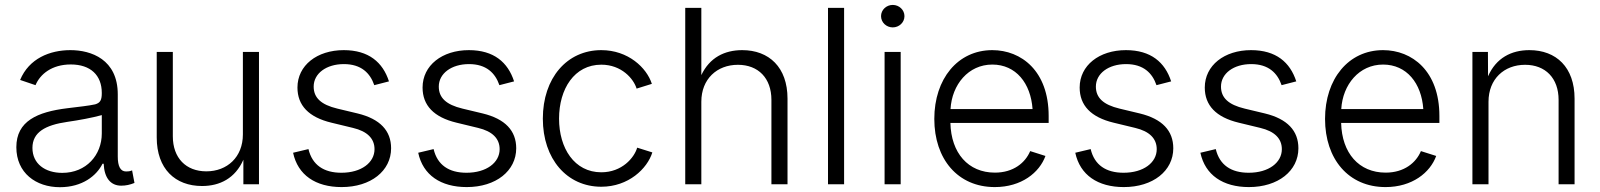

<svg xmlns="http://www.w3.org/2000/svg" viewBox="-20 -760 6599 792"><path d="M227.1 12.2C319.8 12.2 378.4 -35.2 402.8 -84.5H407.7C410.2 -25.9 436.5 5.9 480 5.9C499.5 5.9 516.6 2 534.7 -5.4L524.9 -57.1C514.6 -53.2 509.8 -52.7 500 -52.7C476.6 -52.7 465.8 -74.2 465.8 -114.3V-370.6C465.8 -515.1 356 -553.2 270.5 -553.2C185.5 -553.2 99.6 -518.6 63 -430.2L126.5 -408.7C145.5 -454.1 193.8 -494.1 272 -494.1C353.5 -494.1 399.9 -449.7 399.9 -376.5C399.9 -347.7 394 -335.9 372.6 -329.6C345.7 -323.7 308.6 -319.8 257.3 -313.5C134.3 -298.3 47.4 -260.7 47.4 -152.8C47.4 -46.9 127.9 12.2 227.1 12.2ZM236.8 -46.9C166 -46.9 113.8 -84.5 113.8 -149.9C113.8 -214.4 166.5 -244.1 257.8 -257.3C303.2 -263.7 361.3 -274.4 399.9 -285.2V-209.5C399.9 -120.6 335.9 -46.9 236.8 -46.9Z M813.5 7.3C886.7 7.3 950.2 -24.4 983.9 -101.1V0H1048.3V-545.9H981.9V-205.6C981.9 -111.8 917 -53.2 831.1 -53.2C747.1 -53.2 692.9 -108.4 692.9 -197.8V-545.9H626.5V-192.9C626.5 -63.5 702.6 7.3 813.5 7.3Z M1389.2 11.7C1509.8 11.7 1593.3 -55.2 1593.3 -148.4C1593.3 -220.7 1547.9 -269.5 1455.1 -292L1371.6 -312C1304.2 -328.1 1273.9 -356.9 1273.9 -402.8C1273.9 -457 1326.2 -495.6 1398.4 -495.6C1470.2 -495.6 1506.8 -458.5 1523.9 -408.7L1584.5 -424.3C1559.1 -502.9 1501 -553.2 1397.9 -553.2C1287.6 -553.2 1207 -490.2 1207 -398.9C1207 -325.2 1253.4 -276.4 1347.2 -253.9L1436 -232.4C1495.1 -218.3 1524.9 -188.5 1524.9 -144.5C1524.9 -89.4 1470.7 -47.4 1388.2 -47.4C1315.9 -47.4 1268.1 -79.1 1252.4 -145L1189 -129.9C1208.5 -38.1 1281.7 11.7 1389.2 11.7Z M1905.3 11.7C2025.9 11.7 2109.4 -55.2 2109.4 -148.4C2109.4 -220.7 2064 -269.5 1971.2 -292L1887.7 -312C1820.3 -328.1 1790 -356.9 1790 -402.8C1790 -457 1842.3 -495.6 1914.6 -495.6C1986.3 -495.6 2022.9 -458.5 2040 -408.7L2100.6 -424.3C2075.2 -502.9 2017.1 -553.2 1914.1 -553.2C1803.7 -553.2 1723.1 -490.2 1723.1 -398.9C1723.1 -325.2 1769.5 -276.4 1863.3 -253.9L1952.1 -232.4C2011.2 -218.3 2041 -188.5 2041 -144.5C2041 -89.4 1986.8 -47.4 1904.3 -47.4C1832 -47.4 1784.2 -79.1 1768.6 -145L1705.1 -129.9C1724.6 -38.1 1797.9 11.7 1905.3 11.7Z M2460.4 10.3C2572.3 10.3 2649.9 -64 2670.9 -131.3L2608.4 -150.9C2596.2 -108.9 2545.4 -49.3 2460.4 -49.3C2349.1 -49.3 2286.1 -148.9 2286.1 -270.5C2286.1 -393.1 2349.1 -493.2 2460.4 -493.2C2543.9 -493.2 2593.8 -435.1 2606 -394.5L2668.9 -414.1C2647.5 -481 2570.8 -553.2 2460.4 -553.2C2318.4 -553.2 2219.2 -438 2219.2 -270.5C2219.2 -104.5 2318.4 10.3 2460.4 10.3Z M2873 -340.3C2873 -434.1 2937.5 -492.7 3023.9 -492.7C3107.9 -492.7 3162.1 -437.5 3162.1 -348.1V0H3228.5V-353C3228.5 -482.4 3152.3 -553.2 3041.5 -553.2C2968.8 -553.2 2907.2 -522.5 2873 -450.2V-727.5H2806.6V0H2873Z M3461.9 -727.5H3395.5V0H3461.9Z M3628.9 0H3695.3V-545.9H3628.9ZM3662.6 -647C3689 -647 3710.9 -667.5 3710.9 -693.4C3710.9 -719.2 3689 -739.7 3662.6 -739.7C3636.2 -739.7 3614.3 -719.2 3614.3 -693.4C3614.3 -667.5 3636.2 -647 3662.6 -647Z M4083.5 11.7C4193.4 11.7 4267.6 -47.9 4292.5 -116.7L4229.5 -136.7C4209.5 -88.9 4160.6 -47.9 4084 -47.9C3973.6 -47.9 3903.3 -128.9 3900.4 -252.9H4305.7V-281.7C4305.7 -467.3 4192.9 -553.2 4073.2 -553.2C3930.7 -553.2 3834 -434.6 3834 -269.5C3834 -104 3930.7 11.7 4083.5 11.7ZM3900.9 -310.1C3906.7 -411.1 3974.6 -493.7 4073.2 -493.7C4170.9 -493.7 4231.9 -416.5 4239.3 -310.1Z M4615.7 11.7C4736.3 11.7 4819.8 -55.2 4819.8 -148.4C4819.8 -220.7 4774.4 -269.5 4681.6 -292L4598.1 -312C4530.8 -328.1 4500.5 -356.9 4500.5 -402.8C4500.5 -457 4552.7 -495.6 4625 -495.6C4696.8 -495.6 4733.4 -458.5 4750.5 -408.7L4811 -424.3C4785.6 -502.9 4727.5 -553.2 4624.5 -553.2C4514.2 -553.2 4433.6 -490.2 4433.6 -398.9C4433.6 -325.2 4480 -276.4 4573.7 -253.9L4662.6 -232.4C4721.7 -218.3 4751.5 -188.5 4751.5 -144.5C4751.5 -89.4 4697.3 -47.4 4614.7 -47.4C4542.5 -47.4 4494.6 -79.1 4479 -145L4415.5 -129.9C4435.1 -38.1 4508.3 11.7 4615.7 11.7Z M5131.8 11.7C5252.4 11.7 5335.9 -55.2 5335.9 -148.4C5335.9 -220.7 5290.5 -269.5 5197.8 -292L5114.3 -312C5046.9 -328.1 5016.6 -356.9 5016.6 -402.8C5016.6 -457 5068.8 -495.6 5141.1 -495.6C5212.9 -495.6 5249.5 -458.5 5266.6 -408.7L5327.1 -424.3C5301.8 -502.9 5243.7 -553.2 5140.6 -553.2C5030.3 -553.2 4949.7 -490.2 4949.7 -398.9C4949.7 -325.2 4996.1 -276.4 5089.8 -253.9L5178.7 -232.4C5237.8 -218.3 5267.6 -188.5 5267.6 -144.5C5267.6 -89.4 5213.4 -47.4 5130.9 -47.4C5058.6 -47.4 5010.7 -79.1 4995.1 -145L4931.6 -129.9C4951.2 -38.1 5024.4 11.7 5131.8 11.7Z M5695.3 11.7C5805.2 11.7 5879.4 -47.9 5904.3 -116.7L5841.3 -136.7C5821.3 -88.9 5772.5 -47.9 5695.8 -47.9C5585.4 -47.9 5515.1 -128.9 5512.2 -252.9H5917.5V-281.7C5917.5 -467.3 5804.7 -553.2 5685.1 -553.2C5542.5 -553.2 5445.8 -434.6 5445.8 -269.5C5445.8 -104 5542.5 11.7 5695.3 11.7ZM5512.7 -310.1C5518.6 -411.1 5586.4 -493.7 5685.1 -493.7C5782.7 -493.7 5843.8 -416.5 5851.1 -310.1Z M6120.1 -340.3C6120.1 -434.1 6184.6 -492.7 6271 -492.7C6355 -492.7 6409.2 -437.5 6409.2 -348.1V0H6475.1V-353C6475.1 -482.4 6399.4 -553.2 6288.6 -553.2C6214.4 -553.2 6151.4 -521 6118.2 -445.3L6117.7 -545.9H6053.7V0H6120.1Z"/></svg>

Font: Raveo Light
Style: Regular
Weight: 300
Designer: Jakub Foglar, Rasmus Andersson (Inter)
Foundry: Jakubfoglar.com
Version: Version 1.100;Glyphs 3.2.3 (3260)